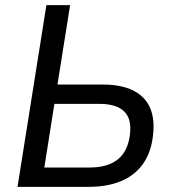

<svg xmlns="http://www.w3.org/2000/svg" viewBox="-20 -725 669 745"><path d="M48 0 160 -705H252L203 -397H378Q450 -397 496.5 -374Q543 -351 562.5 -306Q582 -261 573 -194Q565 -130 533 -86.5Q501 -43 448 -21.5Q395 0 325 0ZM152 -75H328Q398 -75 437 -106.5Q476 -138 484 -201Q492 -263 462 -292.5Q432 -322 365 -322H191Z"/></svg>

Font: Nunito Sans 10pt SemiCondensed Medium
Style: Italic
Weight: 500
Width: 4
Italic angle: -9°
Designer: Vernon Adams
Foundry: Vernon Adams
Version: Version 3.101;gftools[0.9.27]